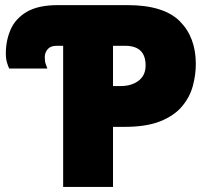

<svg xmlns="http://www.w3.org/2000/svg" viewBox="-20 -734 826 754"><path d="M228 0V-554.2H202.1Q178.7 -554.2 167.2 -540.8Q155.8 -527.3 155.8 -509.8Q155.8 -492.7 159.4 -482.7Q163.1 -472.7 166 -464.8H16.1Q12.7 -471.7 7.8 -487.1Q2.9 -502.4 2.9 -523.9Q2.9 -574.7 21.7 -617.9Q40.5 -661.1 85.2 -687.5Q129.9 -713.9 208 -713.9H480Q622.6 -713.9 685.8 -650.9Q749 -587.9 749 -482.9Q749 -440.4 737.3 -396.7Q725.6 -353 695.3 -316.7Q665 -280.3 610.4 -258.1Q555.7 -235.8 469.2 -235.8H423.8V0ZM423.8 -396H453.1Q496.6 -396 524.2 -417Q551.8 -438 551.8 -477.1Q551.8 -554.2 471.2 -554.2H423.8Z"/></svg>

Font: Open Sans ExtraBold
Style: Regular
Weight: 800
Designer: Monotype Design Team
Foundry: Monotype Imaging Inc.
Version: Version 3.003; ttfautohint (v1.8.4)